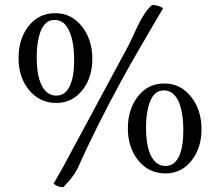

<svg xmlns="http://www.w3.org/2000/svg" viewBox="-20 -702 905 789"><path d="M713.9 -285.2Q692.4 -330.6 653.3 -330.6Q599.6 -330.6 585 -240.7Q580.1 -212.4 580.1 -177.2Q580.1 -65.4 625 -31.2Q640.6 -20 659.9 -20Q679.2 -20 692.9 -30.3Q706.5 -40.5 715.6 -59.6Q724.6 -78.6 729 -105.2Q733.4 -131.8 733.4 -166.7Q733.4 -201.7 728.5 -232.4Q723.6 -263.2 713.9 -285.2ZM505.4 -174.8Q505.4 -252 545.9 -304.7Q587.4 -358.9 655.3 -358.9Q723.1 -358.9 766.6 -302.7Q808.1 -249 808.1 -170.4Q808.1 -95.7 768.6 -43.9Q727.5 9.8 661.1 10.7Q590.3 10.7 546.9 -44.4Q505.4 -97.2 505.4 -174.8ZM239.7 67.4Q217.3 67.4 200.2 52.7Q218.3 20.5 239.7 -16.6L498 -496.6Q510.7 -518.6 522.2 -544.4Q533.7 -570.3 545.9 -595.7Q576.2 -657.7 605 -681.6Q629.9 -681.6 650.4 -668L612.8 -604.5Q589.4 -563.5 554.4 -504.2Q519.5 -444.8 478 -369.1Q374 -178.2 298.3 -8.8Q280.8 26.4 239.7 67.4ZM56.2 -463.9Q56.2 -541.5 96.7 -593.8Q139.2 -647.9 206.5 -647.9Q274.4 -647.9 317.9 -591.8Q359.4 -538.1 359.4 -459.5Q359.4 -384.3 319.8 -333Q278.3 -279.8 212.4 -278.8Q142.1 -278.8 97.7 -334Q56.2 -385.7 56.2 -463.9ZM264.6 -574.2Q244.1 -620.1 204.6 -620.1Q150.4 -620.1 135.7 -530.3Q130.9 -502 130.9 -466.8Q130.9 -354.5 175.8 -320.3Q191.4 -309.1 210.9 -309.1Q230.5 -309.1 244.1 -319.3Q257.8 -329.6 266.8 -348.6Q275.9 -367.7 280.3 -394.3Q284.7 -420.9 284.7 -455.8Q284.7 -490.7 279.8 -521.5Q274.9 -552.2 264.6 -574.2Z"/></svg>

Font: RadleyRegular
Style: Regular
Weight: 400
Designer: vernon adams
Foundry: vernon adams
Version: Version 1.000;PS 001.001;hotconv 1.0.56